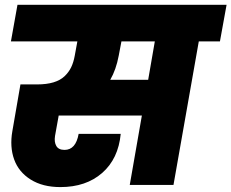

<svg xmlns="http://www.w3.org/2000/svg" viewBox="-20 -760 951 789"><path d="M467.8 -530.8Q457 -473.6 433.1 -432.1H588.9L616.2 -589.8H479ZM24.9 -589.8 51.8 -740.2H911.1L883.8 -589.8H796.9L692.9 0H513.2L563 -285.2H221.2L206.1 -201.2Q202.1 -176.3 211.4 -160.2Q220.7 -144 245.1 -144Q291.5 -144 303.2 -210H476.1Q466.3 -107.4 399.9 -49.3Q333.5 8.8 228 8.8Q155.3 8.8 106 -22.2Q56.6 -53.2 38.1 -105Q19.5 -156.7 30.8 -221.2L64 -413.1H132.8Q171.4 -413.1 199.7 -421.6Q228 -430.2 245.4 -446.8Q262.7 -463.4 272.5 -483.6Q282.2 -503.9 287.1 -530.8L297.9 -589.8Z"/></svg>

Font: Poppins ExtraBold
Style: Italic
Weight: 800
Italic angle: -10°
Designer: Ninad Kale (Devanagari), Jonny Pinhorn (Latin)
Foundry: Indian Type Foundry
Version: Version 3.200;PS 1.000;hotconv 16.6.54;makeotf.lib2.5.65590